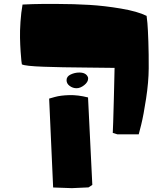

<svg xmlns="http://www.w3.org/2000/svg" viewBox="-20 -768 835 986"><path d="M432.1 -267.6Q379.9 -280.8 335.7 -279.5Q291.5 -278.3 261.7 -270L232.4 -261.7L252.9 194.8L349.1 198.2L434.6 194.3L454.1 181.6ZM92.3 -437.5Q91.3 -443.8 89.8 -455.6Q88.4 -467.3 85.9 -502.9Q83.5 -538.6 82.8 -573.5Q82 -608.4 85.2 -656Q88.4 -703.6 95.7 -744.6Q114.7 -745.6 147.7 -746.8Q180.7 -748 270.8 -747.8Q360.8 -747.6 438.7 -742.9Q516.6 -738.3 601.6 -723.9Q686.5 -709.5 732.9 -686.5Q734.4 -679.2 737.1 -648.7Q739.7 -618.2 741.9 -553.7Q744.1 -489.3 743.7 -417Q743.2 -346.2 730.2 -261.5Q717.3 -176.8 705.1 -127.4L692.4 -78.1H583Q582.5 -78.1 581.3 -78.6Q580.1 -79.1 576.7 -80.1Q573.2 -81.1 570.6 -82Q567.9 -83 564.9 -84Q562 -85 560.5 -85L559.1 -85.4Q559.6 -85 561.3 -141.4Q563 -197.8 564.5 -254.4L565.9 -311L568.4 -419.4Q542.5 -420.4 420.2 -421.1Q297.9 -421.9 203.4 -425.3Q108.9 -428.7 92.3 -437.5ZM432.6 -364.7Q432.6 -346.7 412.6 -330.8Q392.6 -314.9 373 -314.9Q354 -314.9 337.9 -326.7Q321.8 -338.4 321.8 -356.4Q321.8 -375.5 343 -385.5Q364.3 -395.5 387.2 -395.5Q421.4 -395.5 431.2 -372.6Q432.6 -370.1 432.6 -364.7Z"/></svg>

Font: Noot
Style: Regular
Weight: 400
Designer: Amos Jerbi
Foundry: Amos Jerbi
Version: Version 1.000;PS 001.001;hotconv 1.0.56